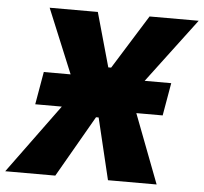

<svg xmlns="http://www.w3.org/2000/svg" viewBox="-89 -753 855 806"><g transform="rotate(5 339.0 -350.0)"><path d="M63 -291H175L-38 0H173L322 -259H333L395 0H600L489 -291H600L624 -429H512L716 -700H509L367 -472H355L291 -700H88L200 -429H87Z"/></g></svg>

Font: Fixel Text 20240404 ExtraBold
Style: Italic
Weight: 800
Width: 4
Italic angle: -10°
Designer: AlfaBravo + MacPaw
Foundry: Kyrylo Tkachov, Marchela Mozhyna, Serhii Makarenko, Maria Weinstein, Zakhar Kryvoshyya
Version: Version 1.211;Glyphs 3.2 (3225)